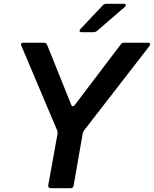

<svg xmlns="http://www.w3.org/2000/svg" viewBox="-20 -987 808 1007"><path d="M366 -13Q363 0 351 0H246Q239 0 235.5 -4.5Q232 -9 233 -15L282 -287V-291Q282 -298 279 -305L92 -747Q90 -751 90 -753Q90 -763 103 -763H211Q222 -763 227 -752L353 -439Q356 -430 362 -430Q368 -430 372 -436L614 -755Q619 -763 631 -763H756Q768 -763 768 -755Q768 -752 764 -746L421 -303Q418 -300 414 -288ZM409 -818Q397 -818 397 -826Q397 -830 402 -835L520 -960Q527 -967 538 -967H628Q640 -967 640 -960Q640 -955 634 -950L488 -824Q479 -818 470 -818Z"/></svg>

Font: Open Sauce Two SemiBold Italic
Style: Regular
Weight: 600
Italic angle: -10°
Designer: Alfredo Marco Pradil
Foundry: Creative Sauce Fz LLC
Version: Version 1.477